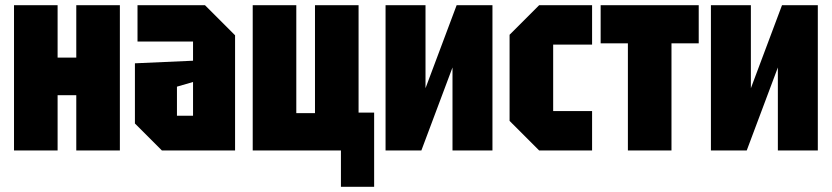

<svg xmlns="http://www.w3.org/2000/svg" viewBox="-20 -580 3206 740"><path d="M34 0V-560H202V-358H274V-560H442V0H274V-213H202V0Z M500 -104V-336L724 -346V-420H510V-560H770L886 -444V0H604ZM662 -246V-134H724V-264Z M1362 -560V-146H1422V140H1294V0H954V-560H1122V-144H1194V-560Z M1878 0H1724V-320L1604 0H1466V-560H1620V-240L1740 -560H1878Z M1944 -114V-446L2058 -560H2262V-408H2112V-152H2262V0H2058Z M2568 0V-413H2673V-560H2295V-413H2400V0Z M3132 0H2978V-320L2858 0H2720V-560H2874V-240L2994 -560H3132Z"/></svg>

Font: Tektur Condensed
Style: Bold
Weight: 700
Width: 3
Designer: Adam Jagosz
Foundry: Adam Jagosz
Version: Version 1.005;gftools[0.9.30]